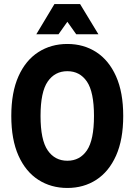

<svg xmlns="http://www.w3.org/2000/svg" viewBox="-20 -920 667 952"><path d="M36 -345Q36 -462 71.5 -541.5Q107 -621 170 -661.5Q233 -702 314 -702Q395 -702 457.5 -661.5Q520 -621 555.5 -541.5Q591 -462 591 -345Q591 -228 555.5 -148.5Q520 -69 457.5 -28.5Q395 12 314 12Q233 12 170 -28.5Q107 -69 71.5 -148.5Q36 -228 36 -345ZM181 -345Q181 -226 216.5 -174.5Q252 -123 314 -123Q376 -123 411 -174.5Q446 -226 446 -345Q446 -464 411 -515.5Q376 -567 314 -567Q252 -567 216.5 -515.5Q181 -464 181 -345ZM160 -750 250 -900H377L468 -750H358L314 -812L270 -750Z"/></svg>

Font: Radio Canada Condensed
Style: Bold
Weight: 700
Width: 3
Designer: Charles Daoud, Etienne Aubert Bonn, Alexandre Saumier Demers, Jacques Le Bailly
Foundry: Radio-Canada
Version: Version 2.104; ttfautohint (v1.8.4.7-5d5b);gftools[0.9.28.de